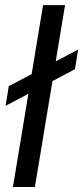

<svg xmlns="http://www.w3.org/2000/svg" viewBox="-20 -748 332 768"><path d="M240.2 -727.5 119.6 0H31.7L152.3 -727.5ZM2.4 -324.7 15.1 -403.3 292.5 -549.8 279.8 -471.2Z"/></svg>

Font: Inter Variable
Style: Italic
Weight: 400
Italic angle: -9.39999°
Designer: Rasmus Andersson
Foundry: rsms
Version: Version 4.001;git-9221beed3